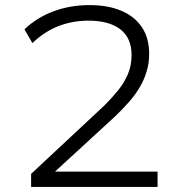

<svg xmlns="http://www.w3.org/2000/svg" viewBox="-20 -733 711 753"><path d="M102 0V-51L390 -320Q419 -349 443 -378.5Q467 -408 481.5 -442Q496 -476 496 -517Q496 -584 452 -618Q408 -652 327 -652Q264 -652 209 -630.5Q154 -609 107 -564L76 -618Q124 -664 189.5 -688.5Q255 -713 331 -713Q404 -713 456.5 -690.5Q509 -668 537 -625.5Q565 -583 565 -522Q565 -484 554.5 -450.5Q544 -417 526 -387.5Q508 -358 484 -331Q460 -304 433 -278L187 -52V-60H598V0Z"/></svg>

Font: Nunito Sans 10pt SemiExpanded Light
Style: Regular
Weight: 300
Width: 6
Designer: Vernon Adams
Foundry: Vernon Adams
Version: Version 3.101;gftools[0.9.27]